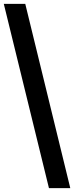

<svg xmlns="http://www.w3.org/2000/svg" viewBox="-26 -760 383 990"><path d="M104.3 -740 336.4 210H226.4L-6.4 -740Z"/></svg>

Font: Georama ExtraCondensed Thin
Style: Regular
Weight: 100
Width: 2
Designer: Jean-Baptiste Levee
Foundry: Production Type
Version: Version 1.001